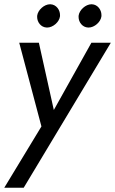

<svg xmlns="http://www.w3.org/2000/svg" viewBox="-38 -660 539 899"><path d="M330 -586C330 -584 330 -582 330 -580C330 -557 347 -532 375 -531C376 -531 377 -531 377 -531C404 -531 434 -557 437 -584C437 -586 437 -588 437 -590C437 -613 420 -639 392 -640C391 -640 390 -640 390 -640C363 -640 333 -613 330 -586ZM136 -586C136 -584 136 -582 136 -580C136 -557 153 -532 181 -531C182 -531 183 -531 183 -531C210 -531 240 -557 243 -584C243 -586 243 -588 243 -590C243 -613 226 -639 198 -640C197 -640 196 -640 196 -640C169 -640 139 -613 136 -586ZM481 -460H390L214 -145L144 -460H52L156 -68L-18 219H73Z"/></svg>

Font: Jost
Style: Italic
Weight: 400
Italic angle: -5°
Version: Version 3.710